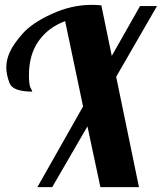

<svg xmlns="http://www.w3.org/2000/svg" viewBox="-20 -770 666 790"><path d="M99.1 -460.9Q99.1 -420.4 106 -408.2Q112.8 -396 112.8 -393.1Q32.7 -393.1 19.3 -428Q5.9 -462.9 5.9 -493.2Q5.9 -523.4 20.3 -555.7Q34.7 -587.9 72.8 -631.3Q110.8 -674.8 192.4 -712.4Q273.9 -750 356.9 -750Q377.4 -750 397 -748L439.9 -540L556.2 -745.1H626L458 -454.1L551.8 0H393.1L339.8 -250L194.8 0H133.8L321.8 -332L248 -683.1Q177.7 -656.7 138.4 -600.6Q99.1 -544.4 99.1 -460.9Z"/></svg>

Font: Lobster-Regular
Style: Regular
Weight: 400
Designer: Pablo Impallari
Foundry: Pablo Impallari
Version: Version 1.007; ttfautohint (v1.1) -l 8 -r 50 -G 50 -x 14 -D 